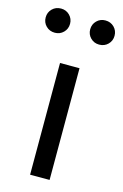

<svg xmlns="http://www.w3.org/2000/svg" viewBox="-143 -821 562 875"><g transform="rotate(15 137.5 -384.0)"><path d="M184 0H92V-527H184ZM90 -711Q90 -687 73.5 -670.5Q57 -654 33 -654Q8 -654 -8.5 -670.5Q-25 -687 -25 -711Q-25 -735 -8.5 -751.5Q8 -768 33 -768Q57 -768 73.5 -751.5Q90 -735 90 -711ZM300 -711Q300 -687 283.5 -670.5Q267 -654 242 -654Q218 -654 201.5 -670.5Q185 -687 185 -711Q185 -735 201.5 -751.5Q218 -768 242 -768Q267 -768 283.5 -751.5Q300 -735 300 -711Z"/></g></svg>

Font: Fira GO
Style: Regular
Weight: 400
Designer: Carrois Corporate
Foundry: Carrois Corporate GbR
Version: Version 0.300